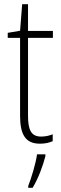

<svg xmlns="http://www.w3.org/2000/svg" viewBox="-20 -677 292 918"><path d="M177 -24C128 -24 114 -57 114 -124V-496H233V-529H114V-657H86L76 -530L17 -520V-496H76V-124C76 -36 100 10 171 10C197 10 216 5 232 -2V-35C218 -29 198 -24 177 -24ZM197 70V61H157C152 102 129 177 115 212V221H136C163 176 185 117 197 70Z"/></svg>

Font: Noto Sans Thai Looped Condensed ExtraLight
Style: Regular
Weight: 200
Width: 3
Designer: Sasikarn Vongin, Ben Mitchell
Foundry: The Fontpad Ltd
Version: Version 1.001